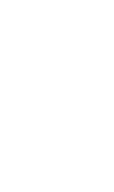

<svg xmlns="http://www.w3.org/2000/svg" viewBox="-20 -770 440 740"><path d="M300 -50Q300 -50 300 -50Q300 -50 300 -50Q300 -50 300 -50Q300 -50 300 -50Q300 -50 300 -50Q300 -50 300 -50Q300 -50 300 -50Q300 -50 300 -50Q300 -50 300 -50Q300 -50 300 -50Q300 -50 300 -50Q300 -50 300 -50ZM200 -50Q200 -50 200 -50Q200 -50 200 -50Q200 -50 200 -50Q200 -50 200 -50Q200 -50 200 -50Q200 -50 200 -50Q200 -50 200 -50Q200 -50 200 -50Q200 -50 200 -50Q200 -50 200 -50Q200 -50 200 -50Q200 -50 200 -50ZM100 -450Q100 -450 100 -450Q100 -450 100 -450Q100 -450 100 -450Q100 -450 100 -450Q100 -450 100 -450Q100 -450 100 -450Q100 -450 100 -450Q100 -450 100 -450Q100 -450 100 -450Q100 -450 100 -450Q100 -450 100 -450Q100 -450 100 -450ZM100 -350Q100 -350 100 -350Q100 -350 100 -350Q100 -350 100 -350Q100 -350 100 -350Q100 -350 100 -350Q100 -350 100 -350Q100 -350 100 -350Q100 -350 100 -350Q100 -350 100 -350Q100 -350 100 -350Q100 -350 100 -350Q100 -350 100 -350ZM300 -150Q300 -150 300 -150Q300 -150 300 -150Q300 -150 300 -150Q300 -150 300 -150Q300 -150 300 -150Q300 -150 300 -150Q300 -150 300 -150Q300 -150 300 -150Q300 -150 300 -150Q300 -150 300 -150Q300 -150 300 -150Q300 -150 300 -150ZM300 -250Q300 -250 300 -250Q300 -250 300 -250Q300 -250 300 -250Q300 -250 300 -250Q300 -250 300 -250Q300 -250 300 -250Q300 -250 300 -250Q300 -250 300 -250Q300 -250 300 -250Q300 -250 300 -250Q300 -250 300 -250Q300 -250 300 -250ZM300 -450Q300 -450 300 -450Q300 -450 300 -450Q300 -450 300 -450Q300 -450 300 -450Q300 -450 300 -450Q300 -450 300 -450Q300 -450 300 -450Q300 -450 300 -450Q300 -450 300 -450Q300 -450 300 -450Q300 -450 300 -450Q300 -450 300 -450ZM300 -350Q300 -350 300 -350Q300 -350 300 -350Q300 -350 300 -350Q300 -350 300 -350Q300 -350 300 -350Q300 -350 300 -350Q300 -350 300 -350Q300 -350 300 -350Q300 -350 300 -350Q300 -350 300 -350Q300 -350 300 -350Q300 -350 300 -350ZM100 -250Q100 -250 100 -250Q100 -250 100 -250Q100 -250 100 -250Q100 -250 100 -250Q100 -250 100 -250Q100 -250 100 -250Q100 -250 100 -250Q100 -250 100 -250Q100 -250 100 -250Q100 -250 100 -250Q100 -250 100 -250Q100 -250 100 -250ZM100 -150Q100 -150 100 -150Q100 -150 100 -150Q100 -150 100 -150Q100 -150 100 -150Q100 -150 100 -150Q100 -150 100 -150Q100 -150 100 -150Q100 -150 100 -150Q100 -150 100 -150Q100 -150 100 -150Q100 -150 100 -150Q100 -150 100 -150ZM200 -650Q200 -650 200 -650Q200 -650 200 -650Q200 -650 200 -650Q200 -650 200 -650Q200 -650 200 -650Q200 -650 200 -650Q200 -650 200 -650Q200 -650 200 -650Q200 -650 200 -650Q200 -650 200 -650Q200 -650 200 -650Q200 -650 200 -650ZM100 -750Q100 -750 100 -750Q100 -750 100 -750Q100 -750 100 -750Q100 -750 100 -750Q100 -750 100 -750Q100 -750 100 -750Q100 -750 100 -750Q100 -750 100 -750Q100 -750 100 -750Q100 -750 100 -750Q100 -750 100 -750Q100 -750 100 -750Z"/></svg>

Font: TINY 5x3
Style: Regular
Weight: 400
Designer: Jack Halten Fahnestock
Foundry: Velvetyne Type Foundry
Version: Version 1.002